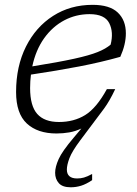

<svg xmlns="http://www.w3.org/2000/svg" viewBox="-20 -542 566 794"><path d="M410 -92.5 312.5 37.5Q278 83.5 267.2 112Q256.5 140.5 256.5 159Q256.5 196 299 196Q314 196 327.2 192.2Q340.5 188.5 361 177.5V203Q336.5 219.5 315.5 226Q294.5 232.5 272.5 232.5Q238 232.5 223 215.2Q208 198 208 172.5Q208 148.5 222.5 116Q237 83.5 285 27L316.5 -10.5Q292 1 266.5 5.5Q241 10 213.5 10Q135.5 10 91 -31.2Q46.5 -72.5 46.5 -161.5Q46.5 -267.5 87.2 -349Q128 -430.5 199.5 -476.2Q271 -522 363 -522Q433.5 -522 467 -490.2Q500.5 -458.5 500.5 -404Q500.5 -358.5 477.5 -307Q397.5 -284.5 307.8 -267.2Q218 -250 108 -233.5Q104.5 -206.5 104.5 -178Q104.5 -104 134 -70.8Q163.5 -37.5 224 -37.5Q285.5 -37.5 332.2 -66.2Q379 -95 422 -173.5H456.5Q433.5 -124.5 410 -92.5ZM350.5 -483.5Q294 -483.5 245.5 -457.8Q197 -432 162.5 -383.8Q128 -335.5 113.5 -267.5Q222.5 -285 286.2 -299Q350 -313 384 -326.8Q418 -340.5 437.5 -357.5Q450.5 -409 431.8 -446.2Q413 -483.5 350.5 -483.5Z"/></svg>

Font: Newsreader Caption Light
Style: Italic
Weight: 300
Italic angle: -17°
Designer: Hugues Gentile
Foundry: Production Type
Version: Version 1.001